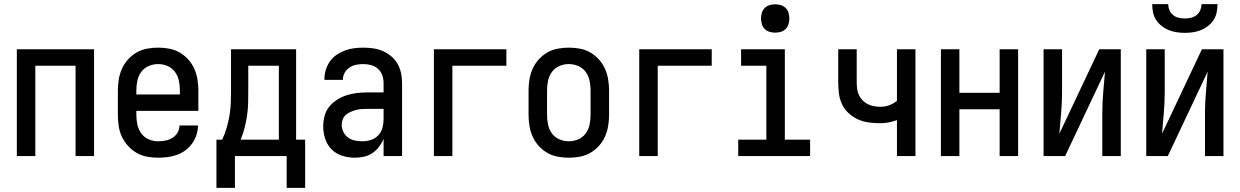

<svg xmlns="http://www.w3.org/2000/svg" viewBox="-20 -760 6040 935"><path d="M62 0V-520H438V0H348V-440H152V0Z M750 8Q723 8 696 3Q669 -2 645.5 -15.5Q622 -29 603.5 -49.5Q585 -70 573.5 -94.5Q562 -119 558 -146Q554 -173 554 -200V-320Q554 -347 558.5 -374Q563 -401 574 -425.5Q585 -450 603.5 -470.5Q622 -491 645.5 -504.5Q669 -518 696 -523Q723 -528 750 -528Q777 -528 804 -523Q831 -518 854.5 -504.5Q878 -491 896.5 -470.5Q915 -450 926 -425.5Q937 -401 941.5 -374Q946 -347 946 -320V-220H644V-200Q644 -176 649 -153Q654 -130 668 -110.5Q682 -91 704 -81.5Q726 -72 750 -72Q768 -72 786 -75.5Q804 -79 819.5 -88.5Q835 -98 844.5 -114Q854 -130 854 -149H944Q944 -125 936.5 -102.5Q929 -80 915.5 -61Q902 -42 883 -28Q864 -14 842 -6Q820 2 796.5 5Q773 8 750 8ZM644 -300H856V-320Q856 -344 851 -367.5Q846 -391 832 -410Q818 -429 796 -438.5Q774 -448 750 -448Q726 -448 704 -438.5Q682 -429 668 -410Q654 -391 649 -367.5Q644 -344 644 -320Z M1034 155V-80H1062Q1075 -108 1084 -138.5Q1093 -169 1098 -200Q1103 -231 1104 -262.5Q1105 -294 1105 -325V-520H1422V-80H1466V155H1376V0H1124V155ZM1152 -80H1338V-440H1189V-325Q1189 -294 1188.5 -262.5Q1188 -231 1183.5 -200Q1179 -169 1171.5 -139Q1164 -109 1152 -80Z M1708 8Q1678 8 1648 -1Q1618 -10 1596 -31.5Q1574 -53 1564 -83Q1554 -113 1554 -143Q1554 -169 1560.5 -194.5Q1567 -220 1583 -240Q1599 -260 1621 -274Q1643 -288 1667.5 -296Q1692 -304 1717.5 -307Q1743 -310 1769 -310H1848V-355Q1848 -375 1841.5 -393.5Q1835 -412 1820.5 -425Q1806 -438 1787 -443Q1768 -448 1749 -448Q1731 -448 1714 -444.5Q1697 -441 1682.5 -431.5Q1668 -422 1659 -406.5Q1650 -391 1650 -374V-371H1560V-376Q1560 -399 1567 -421Q1574 -443 1587 -461.5Q1600 -480 1619 -493Q1638 -506 1659.5 -514Q1681 -522 1703.5 -525Q1726 -528 1749 -528Q1773 -528 1797.5 -524.5Q1822 -521 1844 -511.5Q1866 -502 1885 -486Q1904 -470 1916 -449Q1928 -428 1933 -404Q1938 -380 1938 -355V0H1848V-84Q1840 -64 1826 -45.5Q1812 -27 1793.5 -14.5Q1775 -2 1753 3Q1731 8 1708 8ZM1746 -72Q1767 -72 1787.5 -79Q1808 -86 1822.5 -101.5Q1837 -117 1842.5 -138Q1848 -159 1848 -180V-230H1769Q1755 -230 1741 -229Q1727 -228 1714 -224.5Q1701 -221 1688 -215.5Q1675 -210 1664.5 -201Q1654 -192 1649 -179Q1644 -166 1644 -152Q1644 -134 1652.5 -117Q1661 -100 1676 -89.5Q1691 -79 1709 -75.5Q1727 -72 1746 -72Z M2093 0V-520H2446V-440H2183V0Z M2750 8Q2723 8 2696 3Q2669 -2 2645.5 -15.5Q2622 -29 2603.5 -49.5Q2585 -70 2574 -94.5Q2563 -119 2558.5 -146Q2554 -173 2554 -200V-320Q2554 -347 2558.5 -374Q2563 -401 2574 -425.5Q2585 -450 2603.5 -470.5Q2622 -491 2645.5 -504.5Q2669 -518 2696 -523Q2723 -528 2750 -528Q2777 -528 2804 -523Q2831 -518 2854.5 -504.5Q2878 -491 2896.5 -470.5Q2915 -450 2926 -425.5Q2937 -401 2941.5 -374Q2946 -347 2946 -320V-200Q2946 -173 2941.5 -146Q2937 -119 2926 -94.5Q2915 -70 2896.5 -49.5Q2878 -29 2854.5 -15.5Q2831 -2 2804 3Q2777 8 2750 8ZM2750 -72Q2774 -72 2796 -81.5Q2818 -91 2832 -110Q2846 -129 2851 -152.5Q2856 -176 2856 -200V-320Q2856 -344 2851 -367.5Q2846 -391 2832 -410Q2818 -429 2796 -438.5Q2774 -448 2750 -448Q2726 -448 2704 -438.5Q2682 -429 2668 -410Q2654 -391 2649 -367.5Q2644 -344 2644 -320V-200Q2644 -176 2649 -152.5Q2654 -129 2668 -110Q2682 -91 2704 -81.5Q2726 -72 2750 -72Z M3093 0V-520H3446V-440H3183V0Z M3575 0V-80H3712V-440H3589V-520H3802V-80H3925V0ZM3755 -601Q3741 -601 3727.5 -605Q3714 -609 3704 -619Q3694 -629 3690 -642.5Q3686 -656 3686 -670Q3686 -684 3690 -697.5Q3694 -711 3704 -721Q3714 -731 3727.5 -735Q3741 -739 3755 -739Q3769 -739 3782.5 -735Q3796 -731 3806 -721Q3816 -711 3820 -697.5Q3824 -684 3824 -670Q3824 -656 3820 -642.5Q3816 -629 3806 -619Q3796 -609 3782.5 -605Q3769 -601 3755 -601Z M4348 0V-175Q4329 -168 4308.5 -164Q4288 -160 4268 -160Q4240 -160 4212 -163.5Q4184 -167 4158.5 -178.5Q4133 -190 4112 -209.5Q4091 -229 4079.5 -254.5Q4068 -280 4065 -308Q4062 -336 4062 -364V-520H4152V-364Q4152 -348 4153.5 -331.5Q4155 -315 4161.5 -300Q4168 -285 4179 -273Q4190 -261 4204.5 -253.5Q4219 -246 4235.5 -243Q4252 -240 4268 -240Q4290 -240 4310.5 -247.5Q4331 -255 4348 -269V-520H4438V0Z M4562 0V-520H4652V-308H4848V-520H4938V0H4848V-228H4652V0Z M5062 0V-520H5152V-312Q5152 -261 5147.5 -210.5Q5143 -160 5139 -109L5333 -520H5438V0H5348V-208Q5348 -259 5352.5 -309.5Q5357 -360 5361 -411L5167 0Z M5562 0V-520H5652V-312Q5652 -261 5647.5 -210.5Q5643 -160 5639 -109L5833 -520H5938V0H5848V-208Q5848 -259 5852.5 -309.5Q5857 -360 5861 -411L5667 0ZM5750 -600Q5730 -600 5710 -603Q5690 -606 5671.5 -613.5Q5653 -621 5637 -633.5Q5621 -646 5610 -663Q5599 -680 5595 -700Q5591 -720 5591 -740H5669Q5669 -725 5675 -710.5Q5681 -696 5693 -686.5Q5705 -677 5720 -673.5Q5735 -670 5750 -670Q5765 -670 5780 -673.5Q5795 -677 5807 -686.5Q5819 -696 5825 -710.5Q5831 -725 5831 -740H5909Q5909 -720 5905 -700Q5901 -680 5890 -663Q5879 -646 5863 -633.5Q5847 -621 5828.5 -613.5Q5810 -606 5790 -603Q5770 -600 5750 -600Z"/></svg>

Font: Iosevka Medium
Style: Regular
Weight: 500
Monospace: yes
Designer: Belleve Invis
Foundry: Belleve Invis
Version: Version 32.5.0; ttfautohint (v1.8.4)